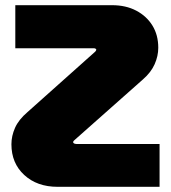

<svg xmlns="http://www.w3.org/2000/svg" viewBox="-20 -720 659 740"><path d="M202 0Q123 0 73.5 -45.5Q24 -91 24 -164Q24 -196 38 -227.5Q52 -259 86 -288L347 -521Q349 -523 350 -525Q351 -527 351 -528Q351 -530 350 -531Q349 -532 347 -533Q345 -534 341 -534H39V-700H412Q465 -700 505 -679Q545 -658 567.5 -621.5Q590 -585 590 -536Q590 -504 576 -472.5Q562 -441 531 -414L267 -180Q266 -179 264.5 -177.5Q263 -176 262.5 -175Q262 -174 262 -172Q262 -170 263.5 -168.5Q265 -167 268 -166Q271 -165 275 -165H595V0Z"/></svg>

Font: MuseoModerno Thin Black
Style: Regular
Weight: 900
Version: Version 1.002